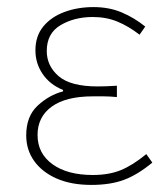

<svg xmlns="http://www.w3.org/2000/svg" viewBox="-20 -510 470 542"><path d="M238 12Q181 12 140 -6Q99 -24 76.5 -55.5Q54 -87 54 -128Q54 -182 86.5 -212Q119 -242 158 -252V-256Q121 -271 100.5 -301Q80 -331 80 -368Q80 -408 102 -435Q124 -462 161.5 -476Q199 -490 244 -490Q288 -490 323.5 -475Q359 -460 390 -435L374 -412Q343 -436 311.5 -449Q280 -462 242 -462Q190 -462 151 -439Q112 -416 112 -366Q112 -324 145.5 -295Q179 -266 256 -266Q270 -266 280.5 -266.5Q291 -267 310 -268V-236Q289 -238 274 -238Q259 -238 242 -238Q166 -238 126 -209Q86 -180 86 -129Q86 -77 128 -46.5Q170 -16 242 -16Q287 -16 320.5 -29.5Q354 -43 393 -75L410 -51Q369 -17 330.5 -2.5Q292 12 238 12Z"/></svg>

Font: SourceSans3VF
Style: Regular
Weight: 200
Designer: Paul D. Hunt
Foundry: Adobe
Version: Version 3.052;hotconv 1.1.0;makeotfexe 2.6.0